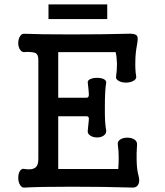

<svg xmlns="http://www.w3.org/2000/svg" viewBox="-20 -847 748 868"><path d="M153.3 -577.1V-126Q153.3 -97.7 137.7 -87.9Q123 -78.1 91.8 -83Q78.1 -86.9 70.3 -74.2Q62.5 -62.5 62.5 -43Q62.5 -24.4 70.3 -11.7Q78.1 2.9 91.8 1Q156.2 -2.9 304.7 -2.9Q454.1 -2.9 580.1 1Q598.6 1 605.5 -13.7Q613.3 -28.3 605.5 -55.7Q598.6 -80.1 597.7 -123Q596.7 -151.4 599.6 -193.4Q600.6 -208 586.9 -216.8Q574.2 -224.6 555.7 -224.6Q536.1 -224.6 524.4 -216.8Q509.8 -208 512.7 -193.4Q516.6 -165 516.6 -133.8Q516.6 -107.4 514.6 -83H243.2V-321.3H372.1Q380.9 -321.3 381.8 -311.5Q381.8 -303.7 378.9 -278.3L377 -258.8Q374 -243.2 387.7 -234.4Q400.4 -225.6 418.9 -225.6Q437.5 -225.6 449.2 -234.4Q461.9 -243.2 460 -258.8Q453.1 -291 454.1 -365.2Q454.1 -440.4 460 -471.7Q461.9 -482.4 449.2 -489.3Q437.5 -495.1 418.9 -495.1Q400.4 -495.1 387.7 -489.3Q374 -482.4 377 -471.7L378.9 -454.1Q381.8 -426.8 381.8 -418Q380.9 -405.3 372.1 -405.3H243.2V-611.3H502.9Q507.8 -590.8 508.8 -559.6Q508.8 -529.3 504.9 -502Q502 -489.3 516.6 -481.4Q529.3 -473.6 549.8 -473.6Q569.3 -473.6 583 -481.4Q597.7 -489.3 595.7 -502Q590.8 -530.3 591.8 -566.4Q591.8 -605.5 599.6 -645.5V-646.5Q605.5 -676.8 599.6 -684.6Q590.8 -697.3 550.8 -694.3Q446.3 -691.4 301.8 -691.4Q156.2 -691.4 91.8 -694.3Q78.1 -696.3 70.3 -682.6Q62.5 -669.9 62.5 -652.3Q62.5 -634.8 70.3 -623Q78.1 -610.4 91.8 -611.3L97.7 -612.3Q129.9 -612.3 139.6 -607.4Q153.3 -601.6 153.3 -577.1ZM199.2 -827.1V-760.7H464.8V-827.1Z"/></svg>

Font: Gungsuh
Style: Regular
Weight: 400
Version: Version 2.21